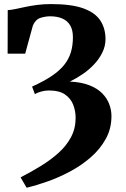

<svg xmlns="http://www.w3.org/2000/svg" viewBox="-20 -768 602 919"><path d="M107.5 130.5 78.5 81Q129 55 176.2 26Q223.5 -3 261 -37Q298.5 -71 320.2 -112.2Q342 -153.5 342 -203.5Q342 -236.5 330.5 -266.5Q319 -296.5 291.2 -315.8Q263.5 -335 213.5 -335Q196 -335 177 -329.8Q158 -324.5 147 -317.5L133.5 -353.5Q190 -379 227.8 -404.5Q265.5 -430 287.5 -457.8Q309.5 -485.5 319.2 -517.8Q329 -550 329 -590Q329 -624.5 315.8 -646.8Q302.5 -669 278 -679.5Q253.5 -690 219.5 -690Q198.5 -690 174.5 -682.8Q150.5 -675.5 137.5 -646L100.5 -511H16.5L17 -719.5Q34.5 -720.5 56 -725.2Q77.5 -730 103 -735.2Q128.5 -740.5 158.8 -744.5Q189 -748.5 224 -748.5Q322 -748.5 378.8 -728Q435.5 -707.5 460.2 -669.8Q485 -632 485 -580.5Q485 -547.5 470 -516.8Q455 -486 430.2 -459.8Q405.5 -433.5 375 -412.8Q344.5 -392 314 -377.5Q369.5 -375 408 -359.8Q446.5 -344.5 469.5 -321Q492.5 -297.5 503 -269.2Q513.5 -241 513.5 -212.5Q513.5 -152.5 486.5 -103.5Q459.5 -54.5 415.2 -15.8Q371 23 317 52Q263 81 208.5 100.2Q154 119.5 107.5 130.5Z"/></svg>

Font: Merriweather 20pt ExtraBold
Style: Regular
Weight: 800
Version: Version 2.100